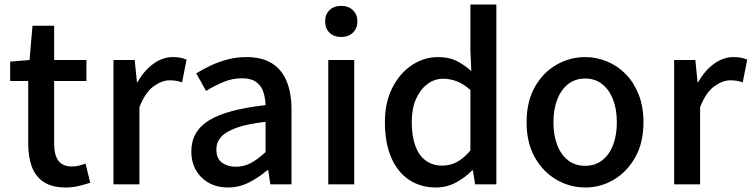

<svg xmlns="http://www.w3.org/2000/svg" viewBox="-20 -817 3332 851"><path d="M272 14Q210 14 173.5 -10.5Q137 -35 121 -78.5Q105 -122 105 -180V-458H25V-544L111 -551L124 -703H220V-551H363V-458H220V-179Q220 -130 239 -104.5Q258 -79 301 -79Q315 -79 331 -83Q347 -87 359 -92L380 -7Q358 0 330.5 7Q303 14 272 14Z M483 0V-551H577L587 -452H589Q619 -505 660 -534.5Q701 -564 746 -564Q766 -564 780 -561Q794 -558 807 -553L787 -452Q772 -457 760 -459Q748 -461 731 -461Q698 -461 661 -434.5Q624 -408 598 -342V0Z M990 14Q943 14 906.5 -6Q870 -26 849 -62Q828 -98 828 -146Q828 -235 906.5 -283.5Q985 -332 1157 -351Q1156 -383 1147 -410Q1138 -437 1115.5 -453.5Q1093 -470 1052 -470Q1009 -470 969 -453Q929 -436 893 -414L850 -492Q879 -510 914 -526.5Q949 -543 989 -553.5Q1029 -564 1072 -564Q1141 -564 1185 -536.5Q1229 -509 1250.5 -457Q1272 -405 1272 -331V0H1178L1169 -63H1165Q1128 -31 1084 -8.5Q1040 14 990 14ZM1025 -78Q1061 -78 1092 -94.5Q1123 -111 1157 -143V-277Q1076 -268 1028 -250.5Q980 -233 959.5 -209.5Q939 -186 939 -155Q939 -114 964 -96Q989 -78 1025 -78Z M1435 0V-551H1550V0ZM1493 -653Q1460 -653 1440.5 -672Q1421 -691 1421 -723Q1421 -753 1440.5 -772Q1460 -791 1493 -791Q1524 -791 1544 -772Q1564 -753 1564 -723Q1564 -691 1544 -672Q1524 -653 1493 -653Z M1912 14Q1844 14 1793 -20Q1742 -54 1714 -119Q1686 -184 1686 -275Q1686 -364 1719.5 -429Q1753 -494 1806.5 -529Q1860 -564 1921 -564Q1969 -564 2002.5 -547.5Q2036 -531 2069 -502L2065 -593V-797H2180V0H2086L2076 -62H2073Q2042 -30 2001 -8Q1960 14 1912 14ZM1940 -83Q1975 -83 2005 -99Q2035 -115 2065 -150V-418Q2035 -445 2005 -456.5Q1975 -468 1944 -468Q1906 -468 1874.5 -444.5Q1843 -421 1824 -378.5Q1805 -336 1805 -276Q1805 -214 1821 -170.5Q1837 -127 1867.5 -105Q1898 -83 1940 -83Z M2574 14Q2506 14 2446.5 -20.5Q2387 -55 2350.5 -119.5Q2314 -184 2314 -275Q2314 -367 2350.5 -431.5Q2387 -496 2446.5 -530Q2506 -564 2574 -564Q2624 -564 2671 -544.5Q2718 -525 2754 -488Q2790 -451 2811 -397.5Q2832 -344 2832 -275Q2832 -184 2795.5 -119.5Q2759 -55 2700.5 -20.5Q2642 14 2574 14ZM2574 -82Q2617 -82 2648.5 -106Q2680 -130 2697 -173.5Q2714 -217 2714 -275Q2714 -333 2697 -376.5Q2680 -420 2648.5 -444.5Q2617 -469 2574 -469Q2530 -469 2498.5 -444.5Q2467 -420 2450 -376.5Q2433 -333 2433 -275Q2433 -217 2450 -173.5Q2467 -130 2498.5 -106Q2530 -82 2574 -82Z M2968 0V-551H3062L3072 -452H3074Q3104 -505 3145 -534.5Q3186 -564 3231 -564Q3251 -564 3265 -561Q3279 -558 3292 -553L3272 -452Q3257 -457 3245 -459Q3233 -461 3216 -461Q3183 -461 3146 -434.5Q3109 -408 3083 -342V0Z"/></svg>

Font: Noto Sans TC Thin Medium
Style: Regular
Weight: 500
Version: Version 2.004-H2;hotconv 1.0.118;makeotfexe 2.5.65603